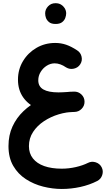

<svg xmlns="http://www.w3.org/2000/svg" viewBox="-20 -870 689 1224"><path d="M34.1 61.5Q34.1 135.5 64.6 187.7Q95.1 239.9 145.3 272.2Q195.4 304.6 255.2 319.6Q315.1 334.7 373.7 334.7Q433.6 334.7 492.4 321.8Q551.1 308.8 600 283.7Q623.4 271.6 631.8 245.8Q640.1 220 628.1 196.5Q616.3 173.1 590.1 164.7Q564 156.4 540.5 168.5Q507.9 184.8 463.3 195.1Q418.7 205.3 373.7 205.3Q308.7 205.3 261.8 188.7Q215 172 189.7 139.8Q164.4 107.7 164.4 61.5Q164.4 11.7 190.7 -28.6Q217 -68.8 260.2 -97.4Q303.3 -125.9 354.2 -141.2Q405 -156.5 453.7 -156.5Q480.7 -156.5 499.8 -175.6Q518.9 -194.7 518.9 -221.2Q518.9 -248.2 499.8 -267Q480.7 -285.9 453.7 -285.9Q399.3 -285.9 340.8 -272Q282.3 -258.2 227.7 -230.5Q173 -202.8 129.2 -161Q85.3 -119.3 59.7 -63.8Q34.1 -8.3 34.1 61.5ZM94.6 -362.1Q94.6 -296.6 127.7 -249.4Q160.8 -202.1 220.1 -176.9Q279.4 -151.6 358.4 -151.6Q372.1 -151.6 387.8 -152.4Q403.6 -153.2 420.7 -154.5Q432.3 -155.5 440.6 -155.8Q449 -156 456.4 -156.5Q483.4 -157.6 501.5 -177.7Q519.7 -197.8 518.6 -224.2Q517.5 -251.2 497.6 -269.1Q477.7 -287 450.7 -285.9Q438.5 -285.4 429.6 -285Q420.7 -284.5 415.6 -283.9Q395.3 -282.6 380.4 -281.8Q365.6 -281 352.9 -281Q289.3 -281 256.7 -299.6Q224 -318.2 224 -358Q224 -386.7 239.1 -411.4Q254.2 -436.2 278.1 -451.2Q302.1 -466.2 328.6 -466.2Q364.1 -466.2 401.6 -440.2Q424.6 -426.4 450.9 -432.3Q477.3 -438.1 491.5 -460.2Q506 -482.4 500 -508.8Q494 -535.2 471.4 -549.3Q434.3 -573.7 401.4 -585Q368.4 -596.2 331.9 -596.2Q266.6 -596.2 212.8 -565.1Q158.9 -533.9 126.8 -480.8Q94.6 -427.6 94.6 -362.1ZM267.9 -784.9Q267.9 -769.8 273.1 -755.6Q278.7 -740.5 293 -728.8Q307.3 -717.2 334.5 -717.2Q361.1 -717.2 375.8 -728.5Q390.5 -739.9 396.2 -755.7Q401.9 -771.5 401.9 -784.7Q401.9 -802.9 391.4 -819.3Q383.3 -832.2 368.9 -840.9Q354.5 -849.6 333.7 -849.6Q305.1 -849.6 286.5 -829.8Q267.9 -809.9 267.9 -784.9Z"/></svg>

Font: Mikhak VF
Style: Regular
Weight: 100
Designer: Amin Abedi
Version: Version 3.001